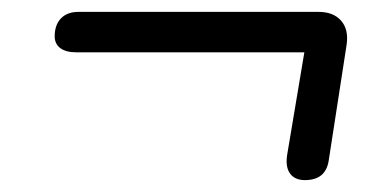

<svg xmlns="http://www.w3.org/2000/svg" viewBox="-20 -443 640 323"><path d="M493 -140Q476 -140 468 -151Q460 -162 463 -182L492 -355H108Q91 -355 81.5 -362Q72 -369 72 -382Q72 -401 82.5 -412Q93 -423 112 -423H516Q541 -423 554 -408Q567 -393 563 -367L533 -173Q528 -140 493 -140Z"/></svg>

Font: Nunito ExtraLight Medium
Style: Italic
Weight: 500
Italic angle: -9°
Version: Version 3.602